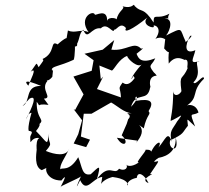

<svg xmlns="http://www.w3.org/2000/svg" viewBox="-20 -767 870 800"><path d="M103 -356C137 -374 116 -323 88 -269C107 -323 130 -277 113 -303C89 -220 103 -222 99 -222C127 -219 103 -206 106 -191C108 -152 104 -197 144 -192C121 -181 140 -101 133 -145C131 -123 122 -72 154 -58C186 -72 179 -73 188 -76C158 -80 169 -14 236 -15C256 -40 255 -31 232 13C224 11 310 -24 317 -32C303 -1 289 35 314 -16C341 40 364 -24 406 -30C400 29 386 -16 455 -31C427 -28 496 -32 513 -1C508 20 500 -17 550 -26C553 -55 581 -42 599 -4C554 -22 639 -48 605 -41C646 -102 647 -98 623 -92C621 -104 688 -132 637 -109C653 -111 716 -122 712 -194C730 -125 678 -145 689 -182C750 -211 737 -212 763 -243C761 -277 752 -277 793 -240C767 -307 778 -281 807 -298C798 -333 763 -335 753 -323C814 -363 772 -383 830 -439C829 -463 794 -406 786 -424C828 -465 781 -515 812 -513C765 -498 786 -521 794 -558C749 -538 749 -577 772 -617C794 -627 746 -581 753 -595C727 -649 746 -656 672 -619C689 -639 707 -697 658 -689C708 -696 667 -675 686 -710C631 -681 620 -717 620 -673C576 -741 571 -711 541 -742C535 -758 538 -728 490 -741C505 -732 472 -722 466 -686C464 -693 423 -699 426 -673C432 -740 373 -697 375 -707C367 -726 306 -693 349 -633C315 -648 294 -626 263 -640L253 -582C284 -641 220 -582 220 -582C187 -602 214 -547 157 -521C164 -515 161 -515 141 -487C129 -508 138 -509 108 -468C138 -492 106 -431 98 -410C82 -427 82 -438 151 -409C81 -410 110 -343 74 -325ZM163 -356C202 -358 147 -393 177 -429C154 -461 166 -407 198 -447C205 -507 198 -457 196 -477C196 -491 226 -490 287 -518C292 -525 296 -601 287 -588C264 -578 307 -563 301 -584C313 -608 310 -628 327 -643C346 -594 359 -655 400 -649C428 -677 452 -621 456 -644C464 -638 481 -679 505 -650C493 -627 530 -642 594 -694C565 -663 624 -645 621 -657C612 -668 665 -657 627 -604C622 -602 658 -629 689 -582C665 -624 671 -618 664 -565C698 -525 678 -585 683 -502C717 -546 751 -512 751 -518C772 -521 754 -474 763 -486C740 -428 726 -464 736 -387C726 -367 700 -363 702 -392C701 -300 691 -281 691 -263C729 -279 752 -305 718 -261C699 -227 683 -222 696 -176C679 -226 670 -186 640 -152C661 -190 621 -175 601 -112C636 -158 562 -138 586 -143C593 -140 536 -81 560 -92C540 -75 509 -69 504 -85C518 -67 499 -52 476 -64C455 -33 436 -91 384 -21C403 -89 392 -72 358 -41C321 -33 323 -71 306 -112C267 -48 238 -72 231 -61C229 -83 250 -108 269 -148C256 -113 208 -123 171 -138C207 -179 176 -162 185 -213C174 -156 183 -168 130 -221C162 -259 133 -255 135 -243C176 -272 131 -262 133 -343C155 -314 123 -338 182 -330ZM508 -251 487 -203C522 -172 494 -147 467 -193L552 -181L547 -172C571 -200 580 -225 560 -246L579 -232C592 -293 611 -289 599 -304C625 -345 606 -357 548 -347C532 -373 575 -373 526 -322C546 -390 596 -337 606 -405C622 -368 579 -448 633 -452C611 -484 598 -458 632 -452C590 -502 610 -487 627 -524C569 -501 557 -522 549 -543C587 -572 573 -566 568 -564C537 -597 508 -553 444 -560L456 -600L408 -560L332 -543L370 -516L362 -472L286 -448L332 -367L336 -388L293 -309L287 -312L322 -266L306 -208L287 -169L339 -154L355 -185L317 -198L329 -293H361L443 -340C469 -326 496 -298 529 -295C485 -296 538 -294 514 -270ZM542 -441C547 -455 521 -398 491 -423C469 -393 482 -406 484 -361L384 -396L410 -448L400 -437L394 -494L446 -473C455 -475 475 -522 510 -534C509 -524 558 -476 574 -503C516 -439 525 -423 535 -451Z"/></svg>

Font: Asimov Aggro
Style: It
Weight: 500
Designer: Google
Version: Version 2.000980; 2014